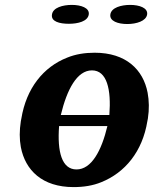

<svg xmlns="http://www.w3.org/2000/svg" viewBox="-20 -753 627 783"><path d="M65 -259C59 -220 59 -186 65 -153C83 -59 152 10 280 10C321 10 359 4 393 -10C490 -49 561 -135 581 -259L583 -269C589 -308 588 -342 582 -375C564 -469 494 -538 366 -538C326 -538 288 -532 254 -518C157 -480 87 -393 67 -269ZM192 -694C187 -665 223 -656 261 -656C298 -656 338 -666 342 -694C346 -721 310 -733 273 -733C236 -733 196 -722 192 -694ZM221 -239H418C394 -138 353 -62 292 -62C232 -62 213 -134 221 -239ZM228 -284C253 -388 294 -466 355 -466C416 -466 434 -389 426 -284ZM430 -694C426 -667 461 -655 499 -655C536 -655 576 -667 580 -694C584 -721 548 -733 511 -733C474 -733 434 -722 430 -694Z"/></svg>

Font: Aerodynamic
Style: BdObl
Weight: 500
Designer: Google
Version: Version 2.000980; 2014